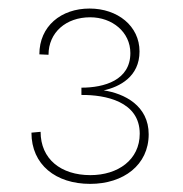

<svg xmlns="http://www.w3.org/2000/svg" viewBox="-20 -924 440 461"><path d="M196.5 -482.5C276.5 -482.5 337 -528 337 -601.5C337 -670.5 278.5 -699.5 229 -707C267.5 -715.5 315 -740 315 -800.5C315 -861.5 262.5 -903.5 195 -903.5C126.5 -903.5 74.5 -861 74.5 -793.5L96.5 -792.5C96.5 -846 138.5 -882.5 196.5 -882.5C249.5 -882.5 293 -847 293 -796.5C293 -731.5 230.5 -713.5 175.5 -713.5V-696C233 -696.5 315.5 -680.5 315.5 -603C315.5 -540.5 263.5 -503.5 197 -503.5C126.5 -503.5 77.5 -542 77.5 -607.5L55.5 -605.5C55.5 -528.5 114 -482.5 196.5 -482.5Z"/></svg>

Font: HK Grotesk ExtraLight
Style: Regular
Weight: 200
Designer: Alfredo Marco Pradil
Foundry: Hanken Design Co.
Version: Version 3.001;FEAKit 1.0